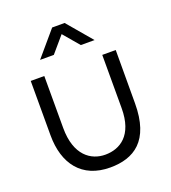

<svg xmlns="http://www.w3.org/2000/svg" viewBox="-141 -864 875 985"><g transform="rotate(-20 297.0 -371.5)"><path d="M292.5 17C421.5 17 523.5 -44.5 523.5 -249.5L524 -540H450.5V-249.5C450.5 -100 371 -54 292 -53.5C213 -53 134 -107 134 -256V-540H60V-243C60 -88 137.5 17 292.5 17ZM142 -625H217L291 -711.5L364.5 -625H439.5L325 -760H257Z"/></g></svg>

Font: Eudonet
Style: Regular
Weight: 400
Designer: Mikhail Sharanda
Foundry: Mikhail Sharanda
Version: Version 4.503;Glyphs 3.1.2 (3151)